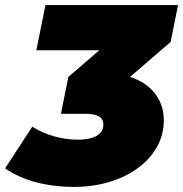

<svg xmlns="http://www.w3.org/2000/svg" viewBox="-64 -720 721 756"><path d="M608 -555 448 -417Q511 -397 546 -352Q581 -307 581 -246Q581 -172 534.5 -112Q488 -52 407 -18Q326 16 226 16Q149 16 79.5 -2Q10 -20 -44 -57L63 -221Q103 -196 150 -183Q197 -170 242 -170Q291 -170 317 -185.5Q343 -201 343 -230Q343 -272 273 -272H176L205 -417L327 -522H79L115 -700H637Z"/></svg>

Font: Montserrat Alternates Black
Style: Italic
Weight: 900
Italic angle: -11.3°
Designer: Julieta Ulanovsky
Foundry: Julieta Ulanovsky
Version: Version 7.200